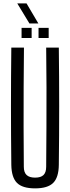

<svg xmlns="http://www.w3.org/2000/svg" viewBox="-20 -1073 402 1101"><path d="M181.2 7.2Q108.8 7.2 77.4 -24.2Q46 -55.6 44.9 -127.8Q42.9 -295.5 42.9 -464Q42.9 -632.4 44.9 -800H117.4Q116.2 -688.4 115.6 -573.2Q114.9 -458.1 115.3 -343.3Q115.6 -228.5 116.6 -116.5Q116.6 -84.4 132.6 -69.4Q148.6 -54.4 181.2 -54.4Q214.3 -54.4 229.5 -69.4Q244.8 -84.4 244.8 -116.5Q245.8 -228.5 246.3 -343.3Q246.9 -458.1 246.6 -573.2Q246.4 -688.4 244.8 -800H317.3Q319.4 -632.4 319.4 -464Q319.4 -295.5 317.3 -127.8Q316.6 -55.6 285 -24.2Q253.5 7.2 181.2 7.2ZM201 -855V-913.1H259.1V-855ZM103.7 -855V-913.1H161.4V-855ZM148.8 -938.3 79.1 -1053.4H132.2L200.1 -938.3Z"/></svg>

Font: Big Shoulders Display SC Thin
Style: Regular
Weight: 100
Designer: Patric King
Foundry: XO Type Co
Version: Version 2.002